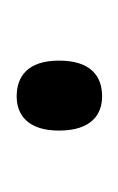

<svg xmlns="http://www.w3.org/2000/svg" viewBox="25 -164 145 236"><g transform="rotate(90 98.0 -46.5)"><path d="M99 6C121 6 141 -7 141 -46C141 -86 121 -99 99 -99C75 -99 55 -86 55 -46C55 -7 75 6 99 6Z"/></g></svg>

Font: Noto Serif Thai Condensed Light
Style: Regular
Weight: 300
Width: 3
Designer: Monotype Design Team
Foundry: Monotype Imaging Inc.
Version: Version 2.002